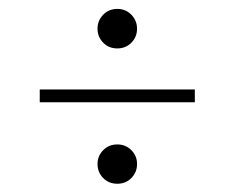

<svg xmlns="http://www.w3.org/2000/svg" viewBox="-20 -438 540 442"><path d="M250 -417.5Q269.5 -417.5 282.5 -404Q295.5 -390.5 295.5 -372Q295.5 -353 282.5 -339.8Q269.5 -326.5 250 -326.5Q230.5 -326.5 217.5 -339.8Q204.5 -353 204.5 -372Q204.5 -390.5 217.5 -404Q230.5 -417.5 250 -417.5ZM71.5 -232H428.5V-202.5H71.5ZM250 -105.5Q269.5 -105.5 282.5 -92.2Q295.5 -79 295.5 -60.5Q295.5 -41.5 282.5 -28.2Q269.5 -15 250 -15Q230.5 -15 217.5 -28.2Q204.5 -41.5 204.5 -60.5Q204.5 -79 217.5 -92.2Q230.5 -105.5 250 -105.5Z"/></svg>

Font: Newsreader Text Light
Style: Regular
Weight: 300
Designer: Hugues Gentile
Foundry: Production Type
Version: Version 1.001